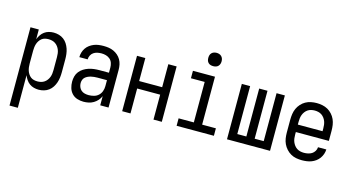

<svg xmlns="http://www.w3.org/2000/svg" viewBox="-96 -1130 3192 1741"><g transform="rotate(15 1500.0 -259.0)"><path d="M64 215V-520H142V-429Q150 -450 163 -469.5Q176 -489 194.5 -502.5Q213 -516 235.5 -522Q258 -528 281 -528Q306 -528 330.5 -521Q355 -514 375 -499Q395 -484 408.5 -463Q422 -442 430 -418.5Q438 -395 441 -370Q444 -345 444 -320V-200Q444 -175 441 -150Q438 -125 430 -101.5Q422 -78 408.5 -57Q395 -36 375 -21Q355 -6 330.5 1Q306 8 281 8Q258 8 235.5 2Q213 -4 194.5 -17.5Q176 -31 163 -50.5Q150 -70 142 -91V215ZM251 -62Q268 -62 284.5 -66Q301 -70 315 -79.5Q329 -89 339.5 -103Q350 -117 356 -133Q362 -149 364 -166Q366 -183 366 -200V-320Q366 -337 364 -354Q362 -371 356 -387Q350 -403 339.5 -417Q329 -431 315 -440.5Q301 -450 284.5 -454Q268 -458 251 -458Q234 -458 217.5 -454Q201 -450 188 -440Q175 -430 165.5 -415.5Q156 -401 151 -385.5Q146 -370 144 -353.5Q142 -337 142 -320V-200Q142 -183 144 -166.5Q146 -150 151 -134.5Q156 -119 165.5 -104.5Q175 -90 188 -80Q201 -70 217.5 -66Q234 -62 251 -62Z M702 8Q672 8 643 -1Q614 -10 593.5 -32Q573 -54 564.5 -83Q556 -112 556 -142Q556 -167 562.5 -192Q569 -217 585 -237Q601 -257 622.5 -270.5Q644 -284 668.5 -292Q693 -300 718 -303Q743 -306 769 -306H858V-355Q858 -376 851 -397Q844 -418 828 -432Q812 -446 791 -452Q770 -458 749 -458Q729 -458 709.5 -454Q690 -450 674 -439Q658 -428 649 -410Q640 -392 640 -373H562Q562 -396 568.5 -418Q575 -440 588 -459Q601 -478 619.5 -491.5Q638 -505 659 -513.5Q680 -522 703 -525Q726 -528 749 -528Q773 -528 797 -524.5Q821 -521 843 -511Q865 -501 883.5 -485Q902 -469 914 -448Q926 -427 931 -403Q936 -379 936 -355V0H858V-86Q849 -64 832.5 -45.5Q816 -27 795 -14.5Q774 -2 750 3Q726 8 702 8ZM732 -62Q756 -62 780.5 -68.5Q805 -75 823 -91.5Q841 -108 849.5 -131.5Q858 -155 858 -180V-236H769Q754 -236 738.5 -234.5Q723 -233 708.5 -229.5Q694 -226 680 -219.5Q666 -213 655 -203Q644 -193 639 -178.5Q634 -164 634 -149Q634 -131 641 -113Q648 -95 662 -83Q676 -71 694.5 -66.5Q713 -62 732 -62Z M1064 0V-520H1142V-304H1358V-520H1436V0H1358V-234H1142V0Z M1575 0V-70H1718V-450H1589V-520H1796V-70H1925V0ZM1755 -608Q1742 -608 1730 -611.5Q1718 -615 1709 -624Q1700 -633 1696.5 -645Q1693 -657 1693 -670Q1693 -683 1696.5 -695Q1700 -707 1709 -716Q1718 -725 1730 -729Q1742 -733 1755 -733Q1768 -733 1780 -729Q1792 -725 1801 -716Q1810 -707 1814 -695Q1818 -683 1818 -670Q1818 -657 1814 -645Q1810 -633 1801 -624Q1792 -615 1780 -611.5Q1768 -608 1755 -608Z M2048 0V-520H2126V-70H2211V-520H2289V-70H2374V-520H2452V0Z M2752 8Q2725 8 2698 3Q2671 -2 2647.5 -15.5Q2624 -29 2605.5 -49.5Q2587 -70 2575.5 -94.5Q2564 -119 2560 -146Q2556 -173 2556 -200V-320Q2556 -347 2560 -374Q2564 -401 2575 -425.5Q2586 -450 2604.5 -470.5Q2623 -491 2646 -504Q2669 -517 2696 -522.5Q2723 -528 2750 -528Q2777 -528 2804 -522.5Q2831 -517 2854 -504Q2877 -491 2895.5 -470.5Q2914 -450 2925 -425.5Q2936 -401 2940 -374Q2944 -347 2944 -320V-225H2634V-200Q2634 -183 2636 -166Q2638 -149 2644.5 -133Q2651 -117 2661.5 -103Q2672 -89 2686.5 -79.5Q2701 -70 2718 -66Q2735 -62 2752 -62Q2771 -62 2790.5 -66Q2810 -70 2826 -80Q2842 -90 2852.5 -107Q2863 -124 2864 -144H2942Q2941 -121 2933.5 -99.5Q2926 -78 2912.5 -59.5Q2899 -41 2880.5 -27.5Q2862 -14 2841 -6Q2820 2 2797 5Q2774 8 2752 8ZM2866 -295V-320Q2866 -337 2864 -354Q2862 -371 2856 -387Q2850 -403 2839.5 -417Q2829 -431 2815 -440.5Q2801 -450 2784 -454Q2767 -458 2750 -458Q2733 -458 2716 -454Q2699 -450 2685 -440.5Q2671 -431 2660.5 -417Q2650 -403 2644 -387Q2638 -371 2636 -354Q2634 -337 2634 -320V-295Z"/></g></svg>

Font: Iosevka NFM
Style: Regular
Weight: 400
Monospace: yes
Designer: Belleve Invis
Foundry: Belleve Invis
Version: Version 29.0.4; ttfautohint (v1.8.4);Nerd Fonts 3.3.0